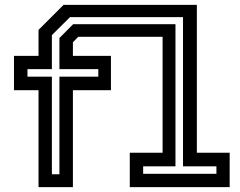

<svg xmlns="http://www.w3.org/2000/svg" viewBox="-20 -770 988 790"><path d="M138.5 0V-399H37.5V-540H138.5V-647L241.5 -750H790V-141.5H925V0H514V-141.5H649V-618.5H302L280 -596V-540H436.5V-399H280V0ZM193.5 -53H224.5V-454.5H384.5V-485.5H224.5V-613.5L281 -670.5H702V-85.5H569V-55H870.5V-85.5H733V-699.5H268L193.5 -625.5V-485.5H93V-454.5H193.5Z"/></svg>

Font: Tourney SemiBold
Style: Regular
Weight: 600
Version: Version 1.015